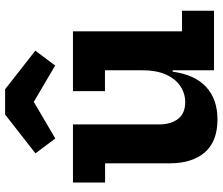

<svg xmlns="http://www.w3.org/2000/svg" viewBox="-80 -776 870 750"><g transform="rotate(-90 355.0 -401.0)"><path d="M455.5 -426H374V-551H607.5V-125H688V0H455.5ZM244 -551V-214Q244 -167.5 266 -140Q288 -112.5 330.5 -112.5Q365 -112.5 393.5 -131.5Q422 -150.5 438.8 -187.8Q455.5 -225 455.5 -280L482 -161.5H450Q438 -74 389.8 -30.2Q341.5 13.5 263.5 13.5Q177.5 13.5 134.8 -36Q92 -85.5 92 -173.5V-425.5H17V-551ZM381.5 -816 532 -698 474 -620.5 332 -704 189 -620 131 -697.5 282.5 -816Z"/></g></svg>

Font: Hepta Slab
Style: Bold
Weight: 700
Designer: Michael LaGattuta
Foundry: Michael LaGattuta
Version: Version 1.100